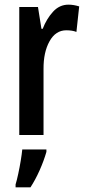

<svg xmlns="http://www.w3.org/2000/svg" viewBox="-20 -571 364 812"><path d="M269.5 -551.3Q291.5 -551.3 314.9 -543.9L303.2 -436Q285.6 -442.9 260.3 -442.9Q215.3 -442.9 189.5 -396.5Q163.6 -350.1 164.1 -279.3V0H61.5V-541.5H140.6L155.3 -449.2H160.6Q176.8 -491.2 204.1 -521.2Q231.4 -551.3 269.5 -551.3ZM176.3 61V71.3Q165.5 108.9 147.5 149.4Q129.4 189.9 108.9 221.2H45.9V209Q51.3 191.4 57.1 164.3Q63 137.2 67.6 109.1Q72.3 81.1 74.2 61Z"/></svg>

Font: Open Sans Condensed SemiBold
Style: Regular
Weight: 600
Width: 3
Designer: Monotype Design Team
Foundry: Monotype Imaging Inc.
Version: Version 3.000; ttfautohint (v1.8.4)